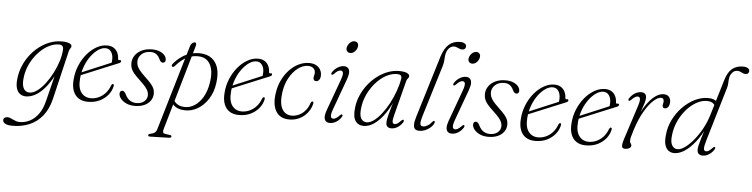

<svg xmlns="http://www.w3.org/2000/svg" viewBox="-110 -994 5940 1516"><g transform="rotate(5 2860.0 -236.0)"><path d="M320 8Q300 91 257 144.2Q214 197.5 153.5 223Q93 248.5 21 248.5Q-19.5 248.5 -38.2 237.5Q-57 226.5 -57 210.5Q-57 198.5 -48.2 191.5Q-39.5 184.5 -25 184.5Q-13.5 184.5 -2.5 189Q8.5 193.5 20.5 199.5Q32.5 205.5 46 209.8Q59.5 214 74.5 214Q115.5 214 153.5 194.8Q191.5 175.5 221.2 135.2Q251 95 266.5 31.5L333.5 -236.5L345.5 -230Q312 -152.5 272.2 -99.2Q232.5 -46 190 -19Q147.5 8 104.5 8Q78 8 58.2 -6Q38.5 -20 29.5 -49Q20.5 -78 25.5 -123Q30.5 -174.5 49.8 -222.5Q69 -270.5 100 -311.5Q131 -352.5 170.8 -383.5Q210.5 -414.5 256.2 -431.8Q302 -449 351 -449Q376.5 -449 394 -445Q411.5 -441 420.5 -434Q429.5 -427 429 -418Q429 -410.5 425.5 -405.2Q422 -400 418.2 -394.5Q414.5 -389 412.5 -381.5ZM74.5 -133.5Q70 -94.5 76.8 -70.5Q83.5 -46.5 97.8 -35.5Q112 -24.5 130.5 -24.5Q160.5 -24.5 192.8 -48.8Q225 -73 255 -112.8Q285 -152.5 309.5 -200.8Q334 -249 348.8 -297.8Q363.5 -346.5 365 -387Q365.5 -405.5 356.8 -414.2Q348 -423 330 -423Q296.5 -423 262.2 -408Q228 -393 196.5 -366Q165 -339 139 -302.5Q113 -266 96 -223Q79 -180 74.5 -133.5Z M497.5 -207.5Q497.5 -207.5 516.8 -215.5Q536 -223.5 566.8 -236.5Q597.5 -249.5 633.2 -264.5Q669 -279.5 702.8 -293.5Q736.5 -307.5 760.5 -318L753.5 -305.5Q756.5 -314 757.8 -323Q759 -332 759 -346Q759 -381 742.8 -403.5Q726.5 -426 698.5 -426Q670.5 -426 641 -406Q611.5 -386 585.2 -351Q559 -316 541.2 -269.8Q523.5 -223.5 519 -170Q512.5 -96 540.5 -59Q568.5 -22 617.5 -22Q647.5 -22 676.8 -34.8Q706 -47.5 730 -73Q754 -98.5 768.5 -137.5Q771.5 -144 774.8 -146.8Q778 -149.5 781.5 -149Q786 -149 788.2 -145Q790.5 -141 788.5 -132.5Q781.5 -96.5 756 -64.2Q730.5 -32 690 -12Q649.5 8 595.5 8Q552 8 522 -11.5Q492 -31 478.2 -68Q464.5 -105 469 -157Q473 -215 494.8 -267.5Q516.5 -320 550.5 -360.8Q584.5 -401.5 625.8 -425Q667 -448.5 710 -448.5Q740.5 -448.5 761.2 -435.5Q782 -422.5 793 -400Q804 -377.5 804.5 -350.5Q805 -345 808 -342.8Q811 -340.5 816.5 -341.5Q822.5 -343.5 826 -341.5Q829.5 -339.5 830 -334Q830.5 -329 826.8 -324.8Q823 -320.5 813 -316.5Q794.5 -309 764.2 -296.5Q734 -284 698.8 -269.5Q663.5 -255 628.5 -240.5Q593.5 -226 564.8 -214.2Q536 -202.5 518.5 -195.2Q501 -188 501 -188Z M979 -15.5Q1017 -15.5 1040.5 -35.8Q1064 -56 1064 -86Q1064 -100.5 1058.2 -115.2Q1052.5 -130 1037 -149Q1021.5 -168 992.5 -195Q960.5 -224.5 943 -245.2Q925.5 -266 918.8 -284.2Q912 -302.5 912 -325Q912 -359 931 -387Q950 -415 984.8 -431.8Q1019.5 -448.5 1066 -448.5Q1101.5 -448.5 1127.2 -437.8Q1153 -427 1166.5 -410.2Q1180 -393.5 1180 -375Q1180 -363.5 1174.2 -357.5Q1168.5 -351.5 1159 -351.5Q1150.5 -351.5 1143.5 -357.2Q1136.5 -363 1129.5 -378Q1118.5 -402 1101 -414.5Q1083.5 -427 1057 -427Q1012.5 -427 985.2 -402.2Q958 -377.5 958 -342Q958 -326.5 963.5 -310.5Q969 -294.5 984.5 -275Q1000 -255.5 1029.5 -227.5Q1062 -197.5 1079.5 -176.5Q1097 -155.5 1103.2 -138.2Q1109.5 -121 1109.5 -101.5Q1109 -70 1091.8 -45.2Q1074.5 -20.5 1042.8 -6.2Q1011 8 967 8Q930 8 901.2 -5Q872.5 -18 856.2 -38Q840 -58 840 -78Q840 -89 845.5 -95.8Q851 -102.5 860 -102.5Q868 -102.5 875.5 -96.5Q883 -90.5 889.5 -76Q905.5 -43.5 928.2 -29.5Q951 -15.5 979 -15.5Z M1406 -502.5 1211.5 170Q1207 186 1209.2 195.5Q1211.5 205 1228.5 207.5L1263 212.5Q1270.5 213 1274 216Q1277.5 219 1277.5 223.5Q1277.5 228 1273.5 231.2Q1269.5 234.5 1262 235L1109.5 239Q1102 239.5 1098 236.8Q1094 234 1094 229.5Q1094 225 1097.2 222Q1100.5 219 1107.5 217Q1125 213.5 1135.5 208.5Q1146 203.5 1152 195.8Q1158 188 1161.5 176L1361.5 -500.5Q1363 -506.5 1366 -511.5Q1369 -516.5 1372.5 -520.5Q1376 -524.5 1380 -527.2Q1384 -530 1388.2 -531.5Q1392.5 -533 1396 -533Q1405 -533 1407.8 -525.2Q1410.5 -517.5 1406 -502.5ZM1256.5 -334Q1251 -328 1245.8 -326Q1240.5 -324 1235.5 -326.5Q1230.5 -330 1231.2 -336.5Q1232 -343 1237.5 -349.5Q1268.5 -386 1302.5 -409Q1336.5 -432 1374 -442.2Q1411.5 -452.5 1453 -450.5Q1504.5 -447.5 1539.5 -421.2Q1574.5 -395 1589 -346.8Q1603.5 -298.5 1594 -229Q1584.5 -155 1549.5 -100.8Q1514.5 -46.5 1464.8 -17.8Q1415 11 1360 8Q1319 6.5 1290.8 -11.5Q1262.5 -29.5 1248.5 -66.5L1267.5 -75Q1280 -48.5 1302 -34Q1324 -19.5 1357 -18Q1399.5 -15.5 1438.5 -40Q1477.5 -64.5 1505.8 -113.5Q1534 -162.5 1544 -232.5Q1553 -295 1542.2 -336.8Q1531.5 -378.5 1506 -400.8Q1480.5 -423 1444.5 -425.5Q1393 -429.5 1346.2 -407.2Q1299.5 -385 1256.5 -334Z M1694 -207.5Q1694 -207.5 1713.2 -215.5Q1732.5 -223.5 1763.2 -236.5Q1794 -249.5 1829.8 -264.5Q1865.5 -279.5 1899.2 -293.5Q1933 -307.5 1957 -318L1950 -305.5Q1953 -314 1954.2 -323Q1955.5 -332 1955.5 -346Q1955.5 -381 1939.2 -403.5Q1923 -426 1895 -426Q1867 -426 1837.5 -406Q1808 -386 1781.8 -351Q1755.5 -316 1737.8 -269.8Q1720 -223.5 1715.5 -170Q1709 -96 1737 -59Q1765 -22 1814 -22Q1844 -22 1873.2 -34.8Q1902.5 -47.5 1926.5 -73Q1950.5 -98.5 1965 -137.5Q1968 -144 1971.2 -146.8Q1974.5 -149.5 1978 -149Q1982.5 -149 1984.8 -145Q1987 -141 1985 -132.5Q1978 -96.5 1952.5 -64.2Q1927 -32 1886.5 -12Q1846 8 1792 8Q1748.5 8 1718.5 -11.5Q1688.5 -31 1674.8 -68Q1661 -105 1665.5 -157Q1669.5 -215 1691.2 -267.5Q1713 -320 1747 -360.8Q1781 -401.5 1822.2 -425Q1863.5 -448.5 1906.5 -448.5Q1937 -448.5 1957.8 -435.5Q1978.5 -422.5 1989.5 -400Q2000.5 -377.5 2001 -350.5Q2001.5 -345 2004.5 -342.8Q2007.5 -340.5 2013 -341.5Q2019 -343.5 2022.5 -341.5Q2026 -339.5 2026.5 -334Q2027 -329 2023.2 -324.8Q2019.5 -320.5 2009.5 -316.5Q1991 -309 1960.8 -296.5Q1930.5 -284 1895.2 -269.5Q1860 -255 1825 -240.5Q1790 -226 1761.2 -214.2Q1732.5 -202.5 1715 -195.2Q1697.5 -188 1697.5 -188Z M2303.5 -426Q2264 -426 2225 -397Q2186 -368 2157.2 -317Q2128.5 -266 2119.5 -200Q2107.5 -112 2133 -67.5Q2158.5 -23 2210 -23.5Q2237.5 -23.5 2264.8 -35.8Q2292 -48 2314.2 -73Q2336.5 -98 2349 -135.5Q2352 -142.5 2355.5 -145.8Q2359 -149 2363 -149Q2367.5 -149 2370 -144.8Q2372.5 -140.5 2370 -132Q2365.5 -107 2351 -82Q2336.5 -57 2313.8 -36.5Q2291 -16 2260.2 -3.8Q2229.5 8.5 2192 8.5Q2117.5 8.5 2085.5 -46.8Q2053.5 -102 2069.5 -197.5Q2077.5 -249.5 2099.8 -295Q2122 -340.5 2154.8 -375.2Q2187.5 -410 2227.8 -429.8Q2268 -449.5 2311.5 -449.5Q2344.5 -449.5 2366.8 -437.2Q2389 -425 2400.2 -405Q2411.5 -385 2411.5 -360Q2411 -336.5 2401 -324Q2391 -311.5 2377.5 -311.5Q2367 -311.5 2361 -317.8Q2355 -324 2355 -334Q2355 -344 2358.2 -354.8Q2361.5 -365.5 2361.5 -377Q2361.5 -398.5 2346.2 -412.2Q2331 -426 2303.5 -426Z M2529.5 -101.5Q2515 -61 2518.2 -44.5Q2521.5 -28 2538 -28Q2547.5 -28 2559.5 -34.8Q2571.5 -41.5 2588 -59Q2593.5 -64.5 2597.5 -66.5Q2601.5 -68.5 2605.5 -66.5Q2609 -65 2609 -59.8Q2609 -54.5 2605 -48Q2589 -22 2564.5 -7Q2540 8 2514 8Q2494 8 2482.2 -2.5Q2470.5 -13 2469.5 -34.5Q2468.5 -56 2480.5 -89.5L2570 -335Q2585.5 -377.5 2582.8 -394.8Q2580 -412 2563 -412Q2553 -412 2541 -405Q2529 -398 2512.5 -380.5Q2507.5 -376 2503.5 -373.8Q2499.5 -371.5 2495.5 -373.5Q2491.5 -375.5 2491.8 -380.5Q2492 -385.5 2495.5 -392Q2512.5 -418 2537.5 -433.2Q2562.5 -448.5 2587 -448.5Q2606.5 -448.5 2618.2 -437.8Q2630 -427 2631 -405.2Q2632 -383.5 2619.5 -348.5ZM2627.5 -556.5Q2610.5 -556.5 2601.5 -567.5Q2592.5 -578.5 2594.5 -594.5Q2596.5 -608 2604.5 -621Q2612.5 -634 2624.8 -642.8Q2637 -651.5 2651 -651.5Q2668.5 -651.5 2677 -640.5Q2685.5 -629.5 2683 -613Q2681.5 -599.5 2673.5 -586.5Q2665.5 -573.5 2653.5 -565Q2641.5 -556.5 2627.5 -556.5Z M3015 -98Q3004.5 -58 3007.5 -43Q3010.5 -28 3024.5 -28Q3035.5 -28 3046.8 -35Q3058 -42 3074 -59.5Q3080 -65 3084 -67Q3088 -69 3091.5 -67Q3095 -65 3095 -60Q3095 -55 3091.5 -48.5Q3075.5 -22.5 3051.2 -7.2Q3027 8 3001 8Q2981.5 8 2970.2 -2.2Q2959 -12.5 2959 -34Q2959 -44.5 2961.2 -59Q2963.5 -73.5 2969.8 -97.5Q2976 -121.5 2987.2 -159Q2998.5 -196.5 3016 -253L3022.5 -248Q2988.5 -165.5 2948.8 -108.5Q2909 -51.5 2866.5 -21.8Q2824 8 2781.5 8Q2738.5 8 2716 -25.2Q2693.5 -58.5 2702.5 -131.5Q2708 -180.5 2728 -227Q2748 -273.5 2779.2 -313.8Q2810.5 -354 2850 -384.2Q2889.5 -414.5 2934 -431.5Q2978.5 -448.5 3024.5 -448.5Q3051 -448.5 3069.2 -444.2Q3087.5 -440 3097 -432.2Q3106.5 -424.5 3106 -414.5Q3106 -407.5 3102 -401.8Q3098 -396 3093.5 -390.2Q3089 -384.5 3087 -377.5ZM2750.5 -133.5Q2743 -75.5 2758.2 -49Q2773.5 -22.5 2803 -22.5Q2829.5 -22.5 2859.5 -44.2Q2889.5 -66 2918.8 -103.5Q2948 -141 2973.8 -188.5Q2999.5 -236 3018.2 -288Q3037 -340 3045.5 -390Q3047.5 -407.5 3039 -415.2Q3030.5 -423 3010 -423Q2975.5 -423 2940.5 -407.8Q2905.5 -392.5 2874 -365Q2842.5 -337.5 2816.5 -301Q2790.5 -264.5 2773.2 -222Q2756 -179.5 2750.5 -133.5Z M3482 -719Q3508.5 -719 3521 -709.8Q3533.5 -700.5 3533.5 -688Q3533.5 -677 3526 -669Q3518.5 -661 3503.5 -661Q3494.5 -661 3487 -663.8Q3479.5 -666.5 3472 -670Q3464.5 -673.5 3456.2 -676.2Q3448 -679 3437.5 -679Q3423.5 -679 3410.8 -670.2Q3398 -661.5 3389 -646.5Q3380 -631.5 3376.5 -613Q3374.5 -604 3373.8 -595.5Q3373 -587 3372.5 -578.5Q3372 -570 3371.2 -561Q3370.5 -552 3368.8 -541.8Q3367 -531.5 3363.5 -519.5L3238.5 -110.5Q3224 -62 3227.5 -45.5Q3231 -29 3250.5 -29Q3266.5 -29 3285.2 -40Q3304 -51 3321.5 -73Q3325 -77.5 3328 -79Q3331 -80.5 3334 -79.5Q3338 -78.5 3339 -74.2Q3340 -70 3338 -64Q3329 -43.5 3311 -27.2Q3293 -11 3270 -1.5Q3247 8 3223 8Q3200.5 8 3189 -2.5Q3177.5 -13 3177.5 -36.5Q3177.5 -60 3189 -98.5L3339 -590.5Q3360 -657 3395.2 -688Q3430.5 -719 3482 -719Z M3496 -101.5Q3481.5 -61 3484.8 -44.5Q3488 -28 3504.5 -28Q3514 -28 3526 -34.8Q3538 -41.5 3554.5 -59Q3560 -64.5 3564 -66.5Q3568 -68.5 3572 -66.5Q3575.5 -65 3575.5 -59.8Q3575.5 -54.5 3571.5 -48Q3555.5 -22 3531 -7Q3506.5 8 3480.5 8Q3460.5 8 3448.8 -2.5Q3437 -13 3436 -34.5Q3435 -56 3447 -89.5L3536.5 -335Q3552 -377.5 3549.2 -394.8Q3546.5 -412 3529.5 -412Q3519.5 -412 3507.5 -405Q3495.5 -398 3479 -380.5Q3474 -376 3470 -373.8Q3466 -371.5 3462 -373.5Q3458 -375.5 3458.2 -380.5Q3458.5 -385.5 3462 -392Q3479 -418 3504 -433.2Q3529 -448.5 3553.5 -448.5Q3573 -448.5 3584.8 -437.8Q3596.5 -427 3597.5 -405.2Q3598.5 -383.5 3586 -348.5ZM3594 -556.5Q3577 -556.5 3568 -567.5Q3559 -578.5 3561 -594.5Q3563 -608 3571 -621Q3579 -634 3591.2 -642.8Q3603.5 -651.5 3617.5 -651.5Q3635 -651.5 3643.5 -640.5Q3652 -629.5 3649.5 -613Q3648 -599.5 3640 -586.5Q3632 -573.5 3620 -565Q3608 -556.5 3594 -556.5Z M3781 -15.5Q3819 -15.5 3842.5 -35.8Q3866 -56 3866 -86Q3866 -100.5 3860.2 -115.2Q3854.5 -130 3839 -149Q3823.5 -168 3794.5 -195Q3762.5 -224.5 3745 -245.2Q3727.5 -266 3720.8 -284.2Q3714 -302.5 3714 -325Q3714 -359 3733 -387Q3752 -415 3786.8 -431.8Q3821.5 -448.5 3868 -448.5Q3903.5 -448.5 3929.2 -437.8Q3955 -427 3968.5 -410.2Q3982 -393.5 3982 -375Q3982 -363.5 3976.2 -357.5Q3970.5 -351.5 3961 -351.5Q3952.5 -351.5 3945.5 -357.2Q3938.5 -363 3931.5 -378Q3920.5 -402 3903 -414.5Q3885.5 -427 3859 -427Q3814.5 -427 3787.2 -402.2Q3760 -377.5 3760 -342Q3760 -326.5 3765.5 -310.5Q3771 -294.5 3786.5 -275Q3802 -255.5 3831.5 -227.5Q3864 -197.5 3881.5 -176.5Q3899 -155.5 3905.2 -138.2Q3911.5 -121 3911.5 -101.5Q3911 -70 3893.8 -45.2Q3876.5 -20.5 3844.8 -6.2Q3813 8 3769 8Q3732 8 3703.2 -5Q3674.5 -18 3658.2 -38Q3642 -58 3642 -78Q3642 -89 3647.5 -95.8Q3653 -102.5 3662 -102.5Q3670 -102.5 3677.5 -96.5Q3685 -90.5 3691.5 -76Q3707.5 -43.5 3730.2 -29.5Q3753 -15.5 3781 -15.5Z M4042.5 -207.5Q4042.5 -207.5 4061.8 -215.5Q4081 -223.5 4111.8 -236.5Q4142.5 -249.5 4178.2 -264.5Q4214 -279.5 4247.8 -293.5Q4281.5 -307.5 4305.5 -318L4298.5 -305.5Q4301.5 -314 4302.8 -323Q4304 -332 4304 -346Q4304 -381 4287.8 -403.5Q4271.5 -426 4243.5 -426Q4215.5 -426 4186 -406Q4156.5 -386 4130.2 -351Q4104 -316 4086.2 -269.8Q4068.5 -223.5 4064 -170Q4057.5 -96 4085.5 -59Q4113.5 -22 4162.5 -22Q4192.5 -22 4221.8 -34.8Q4251 -47.5 4275 -73Q4299 -98.5 4313.5 -137.5Q4316.5 -144 4319.8 -146.8Q4323 -149.5 4326.5 -149Q4331 -149 4333.2 -145Q4335.5 -141 4333.5 -132.5Q4326.5 -96.5 4301 -64.2Q4275.5 -32 4235 -12Q4194.5 8 4140.5 8Q4097 8 4067 -11.5Q4037 -31 4023.2 -68Q4009.5 -105 4014 -157Q4018 -215 4039.8 -267.5Q4061.5 -320 4095.5 -360.8Q4129.5 -401.5 4170.8 -425Q4212 -448.5 4255 -448.5Q4285.5 -448.5 4306.2 -435.5Q4327 -422.5 4338 -400Q4349 -377.5 4349.5 -350.5Q4350 -345 4353 -342.8Q4356 -340.5 4361.5 -341.5Q4367.5 -343.5 4371 -341.5Q4374.5 -339.5 4375 -334Q4375.5 -329 4371.8 -324.8Q4368 -320.5 4358 -316.5Q4339.5 -309 4309.2 -296.5Q4279 -284 4243.8 -269.5Q4208.5 -255 4173.5 -240.5Q4138.5 -226 4109.8 -214.2Q4081 -202.5 4063.5 -195.2Q4046 -188 4046 -188Z M4444 -207.5Q4444 -207.5 4463.2 -215.5Q4482.5 -223.5 4513.2 -236.5Q4544 -249.5 4579.8 -264.5Q4615.5 -279.5 4649.2 -293.5Q4683 -307.5 4707 -318L4700 -305.5Q4703 -314 4704.2 -323Q4705.5 -332 4705.5 -346Q4705.5 -381 4689.2 -403.5Q4673 -426 4645 -426Q4617 -426 4587.5 -406Q4558 -386 4531.8 -351Q4505.5 -316 4487.8 -269.8Q4470 -223.5 4465.5 -170Q4459 -96 4487 -59Q4515 -22 4564 -22Q4594 -22 4623.2 -34.8Q4652.5 -47.5 4676.5 -73Q4700.5 -98.5 4715 -137.5Q4718 -144 4721.2 -146.8Q4724.5 -149.5 4728 -149Q4732.5 -149 4734.8 -145Q4737 -141 4735 -132.5Q4728 -96.5 4702.5 -64.2Q4677 -32 4636.5 -12Q4596 8 4542 8Q4498.5 8 4468.5 -11.5Q4438.5 -31 4424.8 -68Q4411 -105 4415.5 -157Q4419.5 -215 4441.2 -267.5Q4463 -320 4497 -360.8Q4531 -401.5 4572.2 -425Q4613.5 -448.5 4656.5 -448.5Q4687 -448.5 4707.8 -435.5Q4728.5 -422.5 4739.5 -400Q4750.5 -377.5 4751 -350.5Q4751.5 -345 4754.5 -342.8Q4757.5 -340.5 4763 -341.5Q4769 -343.5 4772.5 -341.5Q4776 -339.5 4776.5 -334Q4777 -329 4773.2 -324.8Q4769.5 -320.5 4759.5 -316.5Q4741 -309 4710.8 -296.5Q4680.5 -284 4645.2 -269.5Q4610 -255 4575 -240.5Q4540 -226 4511.2 -214.2Q4482.5 -202.5 4465 -195.2Q4447.5 -188 4447.5 -188Z M4851 -373Q4847 -375 4846.5 -379.5Q4846 -384 4849.5 -390Q4860.5 -407.5 4875.5 -420.8Q4890.5 -434 4908 -441.2Q4925.5 -448.5 4942.5 -448.5Q4962.5 -448.5 4973.2 -438.2Q4984 -428 4984 -407.5Q4984 -390.5 4977 -366.8Q4970 -343 4959.2 -313.8Q4948.5 -284.5 4936.2 -250.5Q4924 -216.5 4913 -178L4905 -178.5Q4923.5 -236.5 4948.2 -285.8Q4973 -335 5001.8 -371.5Q5030.5 -408 5061 -428Q5091.5 -448 5121 -448Q5148.5 -448 5162.5 -432.2Q5176.5 -416.5 5176.5 -390Q5176 -373.5 5171.2 -361.8Q5166.5 -350 5158.2 -343.8Q5150 -337.5 5140 -337.5Q5130.5 -337.5 5125.2 -343.2Q5120 -349 5120 -357.5Q5120 -366 5122.5 -374Q5125 -382 5125 -392Q5125 -404 5119.8 -411Q5114.5 -418 5102 -418Q5076 -418 5041 -385.5Q5006 -353 4971 -292.2Q4936 -231.5 4909 -146.5Q4898 -111 4893 -92Q4888 -73 4888 -59Q4888 -50 4891.2 -43.8Q4894.5 -37.5 4898 -32.2Q4901.5 -27 4901.5 -21Q4901.5 -13 4895 -6.2Q4888.5 0.5 4877.8 4.2Q4867 8 4853.5 8Q4839.5 8 4833.2 0.5Q4827 -7 4828.8 -23.8Q4830.5 -40.5 4839.5 -68.5L4924.5 -331Q4939.5 -376 4937.2 -394Q4935 -412 4918 -412Q4908.5 -412 4896.5 -405.2Q4884.5 -398.5 4867.5 -380.5Q4862.5 -375.5 4858.5 -373.5Q4854.5 -371.5 4851 -373Z M5559 -400 5534.5 -386Q5525 -404.5 5509 -414.5Q5493 -424.5 5465 -424.5Q5431 -424.5 5397 -408.5Q5363 -392.5 5332 -364.5Q5301 -336.5 5275.8 -299Q5250.5 -261.5 5234.5 -218.5Q5218.5 -175.5 5214 -130Q5207.5 -76.5 5223.2 -50.8Q5239 -25 5267.5 -25Q5293.5 -25 5326.5 -49Q5359.5 -73 5393.8 -114.5Q5428 -156 5456.8 -208.8Q5485.5 -261.5 5502.5 -319L5588 -603.5Q5605.5 -662.5 5639.2 -691.2Q5673 -720 5726 -720Q5751.5 -720 5764.5 -711Q5777.5 -702 5777.5 -689.5Q5777.5 -678.5 5770.5 -670.8Q5763.5 -663 5749.5 -663Q5740.5 -663 5733 -666Q5725.5 -669 5718 -672.8Q5710.5 -676.5 5702.2 -679.5Q5694 -682.5 5684 -682.5Q5662 -682.5 5645.5 -665Q5629 -647.5 5624.5 -622Q5623 -613.5 5622.2 -606Q5621.5 -598.5 5621.2 -591Q5621 -583.5 5620.5 -575.5Q5620 -567.5 5618.5 -558.8Q5617 -550 5614 -539.5L5489.5 -120.5Q5474 -69.5 5474.8 -48.8Q5475.5 -28 5493 -28Q5503.5 -28 5515 -35Q5526.5 -42 5542.5 -59.5Q5547 -64 5551.2 -66.5Q5555.5 -69 5559.5 -67Q5563 -65 5563 -60.2Q5563 -55.5 5559.5 -49Q5549 -32 5534.5 -19.2Q5520 -6.5 5503.5 0.8Q5487 8 5469.5 8Q5448.5 8 5437 -2.8Q5425.5 -13.5 5425.5 -36Q5425.5 -49 5430 -69.5Q5434.5 -90 5446.2 -128.5Q5458 -167 5479 -232L5488.5 -233Q5451 -153 5408.8 -99.5Q5366.5 -46 5324.2 -19Q5282 8 5244 8Q5217.5 8 5197.8 -6.2Q5178 -20.5 5169.2 -50.8Q5160.5 -81 5166 -129.5Q5171.5 -192.5 5199.8 -249.8Q5228 -307 5271.5 -351.8Q5315 -396.5 5367.2 -422.5Q5419.5 -448.5 5473 -448.5Q5498.5 -448.5 5516 -442Q5533.5 -435.5 5544 -424.8Q5554.5 -414 5559 -400Z"/></g></svg>

Font: Fraunces 72pt Soft Wonky ExtraLight
Style: Italic
Weight: 250
Italic angle: -16°
Version: Version 1.000;[b76b70a41]